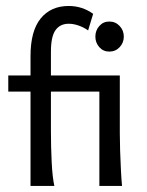

<svg xmlns="http://www.w3.org/2000/svg" viewBox="-20 -613 485 633"><path d="M307.6 0V-311H7.3V-364.3H375Q375 -364.3 375 -347.9Q375 -331.5 375 -306.2Q375 -280.8 375 -253.7Q375 -226.6 375 -204.8Q375 -183.1 375 -173.8Q375 -150.4 376 -116.9Q377 -83.5 378.7 -51.5Q380.4 -19.5 382.3 0ZM80.6 0Q80.6 0 80.6 -28.8Q80.6 -57.6 80.6 -103.8Q80.6 -149.9 80.6 -202.6Q80.6 -255.4 80.6 -304Q80.6 -352.5 80.6 -386.7Q80.6 -420.9 80.6 -428.2Q80.6 -510.7 114 -552Q147.5 -593.3 206.5 -593.3Q251 -593.3 287.1 -567.4L270.5 -512.7Q256.8 -522.5 239.7 -528.6Q222.7 -534.7 206.5 -534.7Q178.2 -534.7 163.1 -513.7Q147.9 -492.7 147.9 -442.9V-181.2Q147.9 -127.9 150.4 -78.4Q152.8 -28.8 159.2 0ZM340.3 -442.9Q320.3 -442.9 307.4 -457.5Q294.4 -472.2 294.4 -492.2Q294.4 -512.7 307.4 -527.3Q320.3 -542 340.3 -542Q360.8 -542 374.5 -527.3Q388.2 -512.7 388.2 -492.2Q388.2 -472.2 374.5 -457.5Q360.8 -442.9 340.3 -442.9Z"/></svg>

Font: Harmattan
Style: Regular
Weight: 400
Designer: George W. Nuss III and SIL International
Foundry: SIL International
Version: Version 4.000